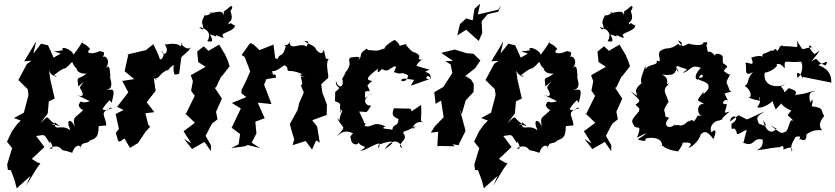

<svg xmlns="http://www.w3.org/2000/svg" viewBox="-20 -791 4549 1046"><path d="M272 -477 242 -544 204 -553 162 -499 177 -566 112 -457 152 -460 127 -443 80 -355 131 -305C132 -294 134 -284 135 -273L110 -177L56 -148L93 -134L72 -113L44 -74L18 -19L46 16L19 105L23 135L39 136L59 189L71 235L146 167L122 221L179 128L200 99L184 94L153 75L222 10L177 -50C231 -57 215 -65 252 -10C245 -44 288 34 250 17C308 -16 325 42 321 27C363 35 381 47 374 39C395 -19 431 7 417 20C427 -23 439 -3 466 -20C486 -63 468 -49 444 -18C519 -36 516 -52 518 -123C501 -87 490 -106 559 -107C558 -161 511 -180 593 -202C563 -214 588 -177 538 -195C567 -251 609 -247 553 -277L588 -231C612 -319 593 -302 556 -300C612 -309 572 -369 581 -378C578 -398 581 -439 562 -425C535 -396 596 -453 552 -483C527 -475 553 -498 529 -455C565 -523 537 -504 524 -513C474 -489 443 -504 471 -524C441 -563 412 -549 436 -575C391 -499 379 -498 382 -490C376 -521 306 -546 322 -517C272 -507 254 -519 311 -499ZM306 -104C251 -119 250 -113 280 -116C226 -148 255 -175 199 -118L240 -173L246 -239L278 -254L254 -358L247 -410C258 -367 316 -369 273 -381C356 -448 310 -387 373 -454C396 -398 410 -423 418 -435C382 -435 392 -385 452 -390C398 -349 400 -385 406 -320C473 -377 403 -317 418 -308C440 -273 434 -258 397 -275L469 -240C415 -219 426 -259 408 -218C408 -227 407 -202 433 -191C380 -139 378 -160 387 -99C374 -143 332 -150 364 -81C310 -121 276 -68 278 -125Z M963 -538C962 -539 954 -562 877 -548C906 -514 876 -475 859 -515C890 -494 851 -447 848 -478L835 -510L815 -550L775 -518L669 -493L680 -498L676 -480L659 -403L711 -360L646 -350L679 -288L618 -209L653 -192L610 -170L628 -88L611 -68L623 -25L632 -19L658 -37L688 15L732 -12L774 -75L798 -100L788 -111L772 -174L821 -180L779 -234L828 -296L815 -385C792 -373 856 -342 825 -366C849 -359 846 -394 905 -416C861 -380 908 -425 926 -438C922 -362 940 -389 956 -389L968 -480L1006 -514L1021 -534C998 -509 953 -561 973 -557Z M1129 0 1100 -51 1129 -107 1138 -120 1165 -141 1157 -182 1189 -254 1150 -313 1157 -315 1187 -379 1185 -371 1231 -430 1223 -455 1208 -491 1174 -548 1116 -514 1090 -539 1054 -510 1060 -453 1100 -427 1019 -381 1031 -349 1021 -297 1041 -269 990 -165 989 -173 1042 -122 980 -76 1022 -10 983 -34 1026 21 1094 -18 1129 33ZM1159 -592C1141 -617 1215 -563 1193 -597C1179 -611 1259 -621 1260 -652C1233 -662 1241 -672 1227 -658C1215 -677 1261 -665 1234 -734C1206 -695 1266 -758 1237 -758C1174 -701 1209 -756 1197 -705C1200 -745 1142 -718 1118 -719C1159 -739 1107 -695 1091 -710C1108 -716 1072 -684 1083 -657C1075 -687 1106 -599 1065 -644C1140 -626 1119 -580 1109 -567C1139 -560 1143 -566 1124 -604Z M1545 -423C1547 -388 1551 -420 1625 -388C1611 -370 1581 -403 1647 -363C1588 -397 1646 -338 1619 -326L1635 -287L1610 -230L1597 -172L1608 -204L1559 -115C1566 -87 1574 -59 1583 -32L1574 0L1645 -23L1680 24L1702 -26L1722 -14L1708 -101L1681 -136L1760 -165L1761 -221L1736 -287L1730 -332L1759 -359C1759 -365 1744 -347 1766 -364C1776 -375 1750 -441 1769 -467C1788 -465 1724 -485 1765 -451C1745 -492 1749 -512 1744 -520C1729 -469 1691 -545 1711 -507C1690 -544 1698 -534 1638 -565C1685 -576 1637 -530 1653 -535C1612 -567 1563 -506 1556 -566C1556 -533 1509 -552 1537 -540C1523 -475 1500 -502 1494 -471C1456 -470 1454 -514 1483 -443L1470 -548L1394 -518L1362 -548L1343 -557L1296 -491L1313 -481L1343 -402L1324 -358L1296 -301L1295 -283L1322 -262L1243 -230L1292 -200L1242 -95L1288 -61L1280 -5L1240 16L1314 6L1330 -1L1397 16L1351 -14L1377 -64L1371 -128L1422 -147L1384 -232L1459 -224L1419 -330L1431 -360L1484 -368C1480 -408 1466 -361 1463 -405C1482 -395 1524 -436 1532 -436Z M1968 -257 1969 -290C1995 -308 2008 -264 1971 -350C1986 -312 1973 -324 2008 -350C1975 -354 1969 -365 2039 -416C2031 -374 2059 -419 2082 -431C2045 -455 2051 -400 2092 -408C2121 -425 2154 -452 2126 -398C2188 -377 2145 -408 2203 -381C2199 -328 2137 -354 2182 -363L2236 -356L2218 -324L2320 -360C2280 -358 2320 -400 2326 -357C2335 -416 2263 -386 2318 -411C2331 -411 2303 -414 2248 -433C2282 -489 2303 -453 2260 -470C2277 -499 2238 -501 2225 -516C2253 -498 2232 -496 2191 -547C2208 -563 2160 -534 2140 -543C2157 -532 2171 -542 2130 -574C2084 -549 2070 -527 2077 -527C2039 -520 2058 -510 1985 -519C2021 -479 1982 -521 1978 -526C1924 -492 1964 -494 1928 -458C1947 -482 1941 -485 1891 -478C1863 -457 1915 -456 1850 -380C1881 -429 1864 -392 1844 -362C1859 -317 1823 -301 1810 -352C1805 -302 1855 -327 1806 -290L1805 -240C1857 -221 1817 -219 1840 -180C1826 -172 1837 -202 1845 -186C1809 -114 1853 -117 1817 -148C1849 -81 1873 -113 1815 -48C1839 -69 1859 -86 1906 -64C1901 -70 1879 -33 1892 -38C1890 7 1948 2 1928 -25C1943 22 2001 -7 1942 32C1982 26 2048 -26 2050 -3C2051 -21 2039 49 2042 -2C2121 -32 2146 -23 2077 21C2106 -29 2155 -36 2171 16C2131 -6 2212 -27 2177 -65C2178 -83 2184 -66 2245 -105C2213 -56 2227 -148 2296 -122C2257 -136 2281 -123 2274 -219L2223 -185L2216 -199L2125 -201C2124 -186 2102 -159 2151 -143C2149 -95 2123 -122 2117 -84C2101 -90 2042 -87 2080 -102C2009 -136 2010 -91 1966 -105C1984 -130 1949 -117 1945 -127C1979 -107 1959 -134 1937 -183C1986 -184 1970 -165 2003 -218C1985 -206 1933 -245 2010 -285Z M2479 0 2482 -10 2516 -77 2512 -95 2483 -202 2495 -168 2517 -244 2560 -290 2561 -334 2545 -359 2515 -377 2569 -420 2597 -461 2560 -498 2523 -501 2457 -521 2384 -503 2448 -459 2406 -458 2435 -440 2444 -393 2395 -317 2346 -289 2353 -225 2383 -243 2397 -152 2349 -103 2327 -68 2367 -73 2362 14 2361 4 2457 6 2446 -5ZM2565 -743 2555 -680 2520 -691 2486 -660 2471 -598 2520 -629 2588 -568 2607 -610 2604 -675 2637 -714 2694 -727 2710 -763 2694 -738 2583 -712 2596 -771Z M2817 -477 2787 -544 2749 -553 2707 -499 2722 -566 2657 -457 2697 -460 2672 -443 2625 -355 2676 -305C2677 -294 2679 -284 2680 -273L2655 -177L2601 -148L2638 -134L2617 -113L2589 -74L2563 -19L2591 16L2564 105L2568 135L2584 136L2604 189L2616 235L2691 167L2667 221L2724 128L2745 99L2729 94L2698 75L2767 10L2722 -50C2776 -57 2760 -65 2797 -10C2790 -44 2833 34 2795 17C2853 -16 2870 42 2866 27C2908 35 2926 47 2919 39C2940 -19 2976 7 2962 20C2972 -23 2984 -3 3011 -20C3031 -63 3013 -49 2989 -18C3064 -36 3061 -52 3063 -123C3046 -87 3035 -106 3104 -107C3103 -161 3056 -180 3138 -202C3108 -214 3133 -177 3083 -195C3112 -251 3154 -247 3098 -277L3133 -231C3157 -319 3138 -302 3101 -300C3157 -309 3117 -369 3126 -378C3123 -398 3126 -439 3107 -425C3080 -396 3141 -453 3097 -483C3072 -475 3098 -498 3074 -455C3110 -523 3082 -504 3069 -513C3019 -489 2988 -504 3016 -524C2986 -563 2957 -549 2981 -575C2936 -499 2924 -498 2927 -490C2921 -521 2851 -546 2867 -517C2817 -507 2799 -519 2856 -499ZM2851 -104C2796 -119 2795 -113 2825 -116C2771 -148 2800 -175 2744 -118L2785 -173L2791 -239L2823 -254L2799 -358L2792 -410C2803 -367 2861 -369 2818 -381C2901 -448 2855 -387 2918 -454C2941 -398 2955 -423 2963 -435C2927 -435 2937 -385 2997 -390C2943 -349 2945 -385 2951 -320C3018 -377 2948 -317 2963 -308C2985 -273 2979 -258 2942 -275L3014 -240C2960 -219 2971 -259 2953 -218C2953 -227 2952 -202 2978 -191C2925 -139 2923 -160 2932 -99C2919 -143 2877 -150 2909 -81C2855 -121 2821 -68 2823 -125Z M3310 0 3281 -51 3310 -107 3319 -120 3346 -141 3338 -182 3370 -254 3331 -313 3338 -315 3368 -379 3366 -371 3412 -430 3404 -455 3389 -491 3355 -548 3297 -514 3271 -539 3235 -510 3241 -453 3281 -427 3200 -381 3212 -349 3202 -297 3222 -269 3171 -165 3170 -173 3223 -122 3161 -76 3203 -10 3164 -34 3207 21 3275 -18 3310 33ZM3340 -592C3322 -617 3396 -563 3374 -597C3360 -611 3440 -621 3441 -652C3414 -662 3422 -672 3408 -658C3396 -677 3442 -665 3415 -734C3387 -695 3447 -758 3418 -758C3355 -701 3390 -756 3378 -705C3381 -745 3323 -718 3299 -719C3340 -739 3288 -695 3272 -710C3289 -716 3253 -684 3264 -657C3256 -687 3287 -599 3246 -644C3321 -626 3300 -580 3290 -567C3320 -560 3324 -566 3305 -604Z M3450 -269 3416 -294C3453 -250 3485 -248 3442 -221C3476 -188 3459 -204 3462 -186C3422 -136 3416 -137 3433 -108C3445 -80 3484 -124 3450 -41C3518 -76 3514 -71 3454 -31C3511 -13 3495 -34 3495 -34C3512 -44 3588 -48 3587 2C3537 11 3577 4 3587 3C3593 -1 3595 23 3675 34C3673 33 3711 -14 3694 -12C3727 -19 3763 -13 3731 12C3735 21 3790 -21 3797 -58C3814 -74 3828 -85 3867 -33C3892 -92 3866 -86 3858 -69C3841 -89 3859 -131 3900 -135C3942 -152 3879 -122 3955 -183C3913 -172 3932 -172 3940 -225C3900 -215 3926 -259 3946 -243L3927 -281C3990 -304 3974 -275 3954 -300C3939 -354 3926 -326 3959 -388C3944 -397 3977 -365 3923 -404C3940 -436 3964 -417 3897 -462C3927 -422 3916 -457 3917 -486C3893 -508 3860 -497 3884 -476C3838 -541 3837 -479 3831 -537C3817 -537 3855 -570 3811 -559C3813 -535 3735 -550 3731 -554C3696 -533 3698 -536 3673 -570C3714 -561 3684 -527 3677 -553C3616 -510 3621 -542 3576 -513C3557 -489 3595 -444 3557 -461C3569 -429 3504 -448 3490 -403C3496 -407 3494 -398 3497 -435C3478 -380 3460 -345 3482 -332C3483 -390 3475 -319 3496 -349C3454 -331 3442 -298 3445 -295ZM3810 -269 3814 -292C3765 -230 3780 -251 3817 -223C3776 -236 3771 -160 3811 -158C3765 -166 3789 -160 3759 -129C3746 -155 3715 -103 3736 -135C3713 -122 3717 -112 3688 -107C3641 -119 3658 -87 3657 -115C3636 -84 3580 -101 3626 -149C3604 -155 3587 -169 3603 -147C3612 -200 3576 -168 3625 -240C3578 -240 3567 -241 3601 -226L3620 -243C3610 -282 3581 -296 3626 -337C3595 -321 3641 -359 3586 -385C3665 -374 3657 -403 3668 -419C3692 -373 3651 -421 3670 -432C3729 -406 3736 -424 3698 -393C3751 -409 3741 -446 3807 -418C3811 -446 3743 -367 3782 -356C3805 -422 3832 -348 3776 -373C3779 -343 3852 -355 3839 -308C3824 -278 3770 -262 3815 -234Z M4210 -90C4180 -53 4148 -84 4137 -137C4161 -102 4158 -99 4115 -117C4095 -155 4107 -157 4145 -184L4050 -140L4004 -163L3957 -129C3962 -179 4025 -153 3965 -116C3963 -58 3976 -118 3993 -71C3991 -41 4034 -86 4048 -82C4026 -4 4033 -7 4024 -16C4095 18 4076 -47 4136 -30C4130 -35 4150 7 4102 28C4188 18 4131 21 4229 10C4214 27 4253 -20 4248 23C4239 32 4308 -13 4294 37C4289 7 4286 2 4314 -45C4363 -58 4319 -22 4343 -33C4380 -8 4377 -75 4367 -54C4365 -47 4394 -90 4459 -81C4422 -120 4483 -170 4470 -159C4449 -190 4473 -204 4401 -212C4401 -202 4418 -278 4396 -234C4395 -224 4372 -304 4422 -291C4403 -304 4394 -280 4311 -274C4310 -278 4335 -292 4289 -307C4267 -316 4278 -303 4251 -288C4258 -310 4206 -327 4259 -330C4192 -307 4136 -332 4146 -395C4193 -401 4234 -447 4203 -440C4240 -451 4243 -424 4256 -421C4250 -475 4261 -446 4341 -455C4352 -459 4361 -393 4325 -367C4311 -424 4351 -376 4354 -363V-372C4406 -362 4457 -351 4509 -341C4511 -413 4455 -428 4438 -437C4494 -458 4491 -462 4478 -434C4412 -458 4447 -488 4399 -455C4455 -524 4455 -522 4417 -496C4378 -535 4382 -558 4404 -533C4336 -528 4366 -501 4322 -568C4327 -520 4329 -538 4267 -539C4228 -541 4215 -538 4234 -528C4264 -571 4220 -527 4215 -512C4197 -543 4200 -503 4183 -517C4133 -489 4135 -507 4132 -479C4134 -491 4096 -486 4073 -477C4098 -414 4051 -462 4041 -446C4052 -423 4027 -366 4082 -399C4045 -357 4064 -338 4037 -323C4072 -303 4080 -258 4057 -260C4080 -252 4080 -249 4122 -242C4098 -286 4142 -250 4106 -209C4114 -194 4172 -218 4198 -249C4186 -253 4186 -237 4206 -195C4248 -236 4246 -243 4231 -238C4241 -202 4313 -179 4294 -192C4257 -150 4274 -171 4305 -129C4281 -153 4285 -109 4264 -76C4232 -60 4240 -62 4176 -109Z"/></svg>

Font: Asimov Aggro
Style: It
Weight: 500
Designer: Google
Version: Version 2.000980; 2014